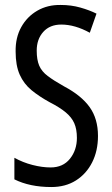

<svg xmlns="http://www.w3.org/2000/svg" viewBox="-20 -744 453 774"><path d="M375 -196Q375 -136 351.5 -89.5Q328 -43 286 -16.5Q244 10 187 10Q100 10 38 -21V-108Q72 -89 111 -79Q150 -69 184 -69Q234 -69 262 -104Q290 -139 290 -188Q290 -223 279.5 -247Q269 -271 245 -291Q221 -311 180 -332Q138 -355 107 -380.5Q76 -406 59.5 -443Q43 -480 43 -536Q42 -592 65.5 -634.5Q89 -677 130.5 -701Q172 -725 225 -724Q267 -724 304 -713.5Q341 -703 369 -689L342 -612Q282 -645 227 -645Q181 -645 154.5 -615.5Q128 -586 128 -540Q128 -503 138 -479.5Q148 -456 172.5 -437.5Q197 -419 238 -396Q308 -359 341.5 -312Q375 -265 375 -196Z"/></svg>

Font: Noto Sans Kannada ExtraCondensed
Style: Regular
Weight: 400
Width: 2
Designer: Jelle Bosma - Monotype Design Team
Foundry: Monotype Imaging Inc.
Version: Version 2.005; ttfautohint (v1.8.4.7-5d5b)